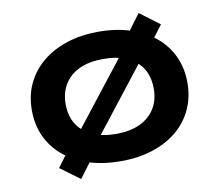

<svg xmlns="http://www.w3.org/2000/svg" viewBox="-89 -886 1213 1062"><g transform="rotate(-10 517.5 -354.5)"><path d="M518 11Q419 11 339 -14.5Q259 -40 201 -87.5Q143 -135 111.5 -202Q80 -269 80 -352Q80 -435 112 -501.5Q144 -568 202 -616Q260 -664 340.5 -690Q421 -716 518 -716Q616 -716 696 -690Q776 -664 833.5 -617Q891 -570 922.5 -503Q954 -436 954 -354Q954 -271 922.5 -203.5Q891 -136 833.5 -88.5Q776 -41 696 -15Q616 11 518 11ZM518 -142Q594 -142 649 -167Q704 -192 734.5 -239.5Q765 -287 765 -353Q765 -420 735.5 -467Q706 -514 650.5 -538.5Q595 -563 518 -563Q440 -563 385 -538Q330 -513 300 -465.5Q270 -418 270 -352Q270 -285 300 -238.5Q330 -192 385.5 -167Q441 -142 518 -142ZM283 70 173 -11 264 -134 330 -203 628 -584 662 -654 755 -779 866 -696 773 -573 708 -505 411 -125 376 -55Z"/></g></svg>

Font: Nunito Sans 7pt Expanded ExtraBold
Style: Regular
Weight: 800
Width: 7
Designer: Vernon Adams
Foundry: Vernon Adams
Version: Version 3.101;gftools[0.9.27]